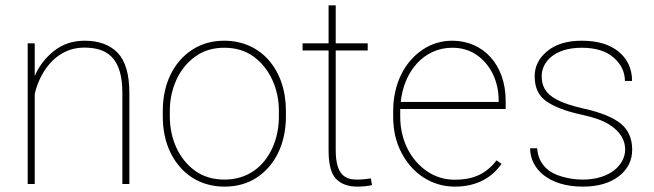

<svg xmlns="http://www.w3.org/2000/svg" viewBox="-20 -691 2456 721"><path d="M296.4 -512.2C379.9 -512.2 439.5 -476.6 439.5 -341.8V0H465.8V-341.8C465.8 -411.6 451.2 -461.9 421.9 -492.7C392.6 -522.9 351.1 -538.1 297.9 -538.1C253.4 -538.1 215.3 -525.4 183.1 -500C150.4 -474.1 126.5 -442.9 110.4 -405.8V-528.3H84V0H110.4V-338.4C126 -407.2 181.2 -512.2 296.4 -512.2Z M591.3 -253.9C591.3 -202.6 601.1 -156.7 620.6 -117.2C659.7 -37.6 731.4 9.8 823.2 9.8C869.1 9.8 909.2 -1.5 943.8 -23.9C1012.7 -68.8 1053.7 -150.9 1053.7 -253.9V-274.4C1053.7 -429.2 960.4 -538.1 822.3 -538.1C776.9 -538.1 736.8 -526.9 702.1 -504.4C632.8 -459.5 591.3 -377.9 591.3 -274.4ZM617.7 -274.4C617.7 -315.9 626 -354.5 642.1 -390.6C658.2 -426.3 681.6 -455.6 712.4 -478C742.7 -500.5 779.3 -511.7 822.3 -511.7C865.7 -511.7 902.3 -500.5 933.1 -478C993.7 -433.1 1027.3 -356.9 1027.3 -274.4V-253.9C1027.3 -211.9 1019.5 -172.9 1003.4 -136.7C971.2 -64.5 909.2 -16.6 823.2 -16.6C779.8 -16.6 743.2 -27.8 712.4 -49.8C651.4 -93.8 617.7 -169.9 617.7 -253.9Z M1240.7 -528.3V-670.9H1213.9V-528.3H1116.2V-501.5H1213.9V-126.5C1213.9 -73.2 1223.6 -37.6 1242.7 -18.6C1261.7 0.5 1288.1 9.8 1321.8 9.8C1335.4 9.8 1362.8 8.3 1377 3.9L1372.6 -21C1354.5 -18.6 1340.3 -16.6 1320.3 -16.6C1277.8 -16.6 1240.7 -33.2 1240.7 -126.5V-501.5H1360.8V-528.3Z M1688 9.8C1772.5 9.8 1828.1 -25.4 1863.3 -75.7L1844.7 -88.9C1801.3 -32.2 1748.5 -16.1 1688 -16.1C1649.4 -16.1 1614.3 -26.9 1583.5 -47.9C1521.5 -90.3 1482.9 -165 1482.9 -252.9V-274.4V-281.7H1878.9V-312.5C1878.9 -447.3 1795.4 -538.1 1678.2 -538.1C1637.7 -538.1 1600.6 -526.9 1566.9 -504.4C1500 -459.5 1456.5 -377.4 1456.5 -274.4V-252.9C1456.5 -201.7 1466.8 -156.7 1487.8 -117.2C1528.8 -38.1 1602.5 9.8 1688 9.8ZM1678.2 -511.7C1713.9 -511.7 1744.6 -502.4 1770.5 -484.4C1822.8 -447.8 1852.5 -385.3 1852.5 -314.5V-308.1H1484.9C1496.6 -423.3 1571.8 -511.7 1678.2 -511.7Z M2327.6 -129.4C2327.6 -74.2 2272.9 -16.6 2168.5 -16.6C2143.1 -16.6 2117.7 -20 2092.3 -27.3C2041 -41 2001.5 -73.7 1997.1 -134.3H1970.7C1970.7 -57.1 2040.5 9.8 2168.5 9.8C2225.6 9.8 2270.5 -3.4 2304.2 -29.3C2337.4 -55.2 2354 -88.4 2354 -128.9C2354 -170.4 2339.8 -203.1 2311.5 -226.6C2283.2 -249.5 2237.3 -268.6 2174.3 -282.7C2128.9 -293 2094.7 -304.2 2071.8 -316.4C2025.9 -340.3 2014.2 -370.1 2014.2 -405.8C2014.2 -455.1 2058.1 -511.7 2164.6 -511.7C2216.8 -511.7 2257.3 -499 2285.2 -474.1C2313 -449.2 2326.7 -419.9 2326.7 -387.2H2353.5C2353.5 -432.1 2336.9 -468.8 2303.7 -496.6C2270 -524.4 2223.6 -538.1 2164.6 -538.1C2109.4 -538.1 2066.4 -524.9 2035.2 -499C2003.4 -473.1 1987.8 -441.4 1987.8 -404.8C1987.8 -361.3 2002.9 -329.6 2033.2 -309.6C2063 -289.1 2107.4 -272.5 2166.5 -259.8C2210 -250.5 2243.7 -238.3 2266.6 -224.1C2313 -195.3 2327.6 -161.1 2327.6 -129.4Z"/></svg>

Font: Vazirmatn Thin
Style: Regular
Weight: 100
Designer: Saber Rastikerdar
Foundry: Saber Rastikerdar
Version: Version 33.003